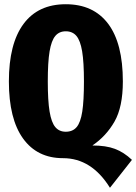

<svg xmlns="http://www.w3.org/2000/svg" viewBox="-20 -733 644 908"><path d="M604 23 500 155Q413 15 278 15Q156 15 89 -78Q22 -171 22 -348Q22 -526 91 -619.5Q160 -713 291 -713Q422 -713 491.5 -620.5Q561 -528 561 -348Q561 -227 521.5 -158Q482 -89 417 -45Q481 -45 523.5 -29Q566 -13 604 23ZM291 -110Q324 -110 342.5 -132Q361 -154 369 -205Q377 -256 377 -348Q377 -439 368.5 -490Q360 -541 341.5 -563Q323 -585 291 -585Q260 -585 241.5 -563Q223 -541 214.5 -490Q206 -439 206 -348Q206 -257 214.5 -205.5Q223 -154 241.5 -132Q260 -110 291 -110Z"/></svg>

Font: Fira Sans Extra Condensed ExtraBold
Style: Regular
Weight: 800
Width: 1
Designer: Carrois Corporate & Edenspiekermann AG
Foundry: Carrois Corporate GbR & Edenspiekermann AG
Version: Version 4.203